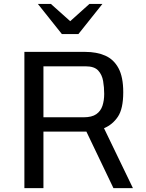

<svg xmlns="http://www.w3.org/2000/svg" viewBox="-20 -975 755 995"><path d="M106.4 0V-706.1H421.4Q481 -706.1 525.1 -686.8Q569.3 -667.5 594 -621.8Q618.7 -576.2 618.7 -497.1Q618.7 -411.6 591.1 -370.4Q563.5 -329.1 519 -310.5L668.9 0H567.9L427.7 -293H205.1V0ZM205.1 -367.2H413.1Q456.1 -367.2 479 -383.3Q502 -399.4 511 -427Q520 -454.6 520 -488.3Q520 -522.5 514.4 -555.2Q508.8 -587.9 488.8 -609.6Q468.8 -631.3 424.3 -631.3H205.1ZM300.8 -798.3 176.3 -954.6H243.7L343.8 -865.2L443.4 -954.6H510.7L386.2 -798.3Z"/></svg>

Font: Monda
Style: Regular
Weight: 400
Designer: Vernon Adams
Foundry: Vernon Adams
Version: Version 2.100; ttfautohint (v1.8.3)